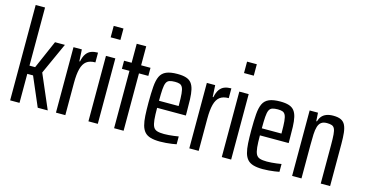

<svg xmlns="http://www.w3.org/2000/svg" viewBox="-78 -1090 2747 1445"><g transform="rotate(15 1296.0 -367.5)"><path d="M51 0V-743H124V-290H168L264 -510H341L230 -265L344 0H266L169 -226H124V0Z M408 0V-510H473L478 -419H483Q491 -458 506.5 -479.5Q522 -501 544.5 -509.5Q567 -518 597 -518V-442Q553 -442 528 -422.5Q503 -403 492 -361Q481 -319 481 -252V0Z M659 -654V-743H735V-654ZM661 0V-510H734V0Z M861 0V-447H802V-510H861V-658H935V-510H1008V-447H935V0Z M1220 8Q1176 8 1146.5 -0.5Q1117 -9 1100 -28Q1083 -47 1074.5 -77.5Q1066 -108 1063.5 -152Q1061 -196 1061 -254Q1061 -327 1065 -378Q1069 -429 1083.5 -459.5Q1098 -490 1130 -504Q1162 -518 1217 -518Q1258 -518 1284.5 -509.5Q1311 -501 1326 -482Q1341 -463 1348 -432.5Q1355 -402 1356.5 -358Q1358 -314 1358 -255V-232H1134Q1134 -175 1137.5 -140Q1141 -105 1150.5 -86.5Q1160 -68 1180.5 -61.5Q1201 -55 1235 -55Q1251 -55 1270.5 -56.5Q1290 -58 1310 -60.5Q1330 -63 1347 -66V-5Q1333 -2 1311.5 1Q1290 4 1266.5 6Q1243 8 1220 8ZM1287 -266V-296Q1287 -351 1284 -383Q1281 -415 1273 -430.5Q1265 -446 1251 -451Q1237 -456 1214 -456Q1188 -456 1171.5 -450.5Q1155 -445 1147 -428Q1139 -411 1136.5 -377Q1134 -343 1134 -287H1307Z M1447 0V-510H1512L1517 -419H1522Q1530 -458 1545.5 -479.5Q1561 -501 1583.5 -509.5Q1606 -518 1636 -518V-442Q1592 -442 1567 -422.5Q1542 -403 1531 -361Q1520 -319 1520 -252V0Z M1698 -654V-743H1774V-654ZM1700 0V-510H1773V0Z M2021 8Q1977 8 1947.5 -0.5Q1918 -9 1901 -28Q1884 -47 1875.5 -77.5Q1867 -108 1864.5 -152Q1862 -196 1862 -254Q1862 -327 1866 -378Q1870 -429 1884.5 -459.5Q1899 -490 1931 -504Q1963 -518 2018 -518Q2059 -518 2085.5 -509.5Q2112 -501 2127 -482Q2142 -463 2149 -432.5Q2156 -402 2157.5 -358Q2159 -314 2159 -255V-232H1935Q1935 -175 1938.5 -140Q1942 -105 1951.5 -86.5Q1961 -68 1981.5 -61.5Q2002 -55 2036 -55Q2052 -55 2071.5 -56.5Q2091 -58 2111 -60.5Q2131 -63 2148 -66V-5Q2134 -2 2112.5 1Q2091 4 2067.5 6Q2044 8 2021 8ZM2088 -266V-296Q2088 -351 2085 -383Q2082 -415 2074 -430.5Q2066 -446 2052 -451Q2038 -456 2015 -456Q1989 -456 1972.5 -450.5Q1956 -445 1948 -428Q1940 -411 1937.5 -377Q1935 -343 1935 -287H2108Z M2248 0V-510H2313L2317 -445H2322Q2329 -469 2342.5 -485Q2356 -501 2378 -509.5Q2400 -518 2431 -518Q2468 -518 2490.5 -507.5Q2513 -497 2524.5 -474Q2536 -451 2540 -415Q2544 -379 2544 -328V0H2471V-301Q2471 -352 2468.5 -382Q2466 -412 2458.5 -427Q2451 -442 2436.5 -447Q2422 -452 2399 -452Q2371 -452 2355 -440Q2339 -428 2331.5 -403.5Q2324 -379 2322.5 -343.5Q2321 -308 2321 -260V0Z"/></g></svg>

Font: Saira ExtraCondensed Medium
Style: Regular
Weight: 500
Width: 2
Designer: Hector Gatti with collaboration of the Omnibus-Type team
Foundry: Omnibus-Type
Version: Version 1.101